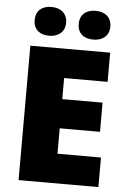

<svg xmlns="http://www.w3.org/2000/svg" viewBox="-61 -972 671 1016"><g transform="rotate(5 274.5 -464.0)"><path d="M88 -851C88 -799 124 -775 171 -775C216 -775 255 -799 255 -851C255 -904 216 -928 171 -928C124 -928 88 -904 88 -851ZM322 -851C322 -799 358 -775 406 -775C451 -775 490 -799 490 -851C490 -904 451 -928 406 -928C358 -928 322 -904 322 -851ZM501 0V-157H270V-292H484V-447H270V-559H501V-714H77V0Z"/></g></svg>

Font: Noto Sans Myanmar UI Black
Style: Regular
Weight: 900
Designer: Monotype Design Team
Foundry: Monotype Imaging Inc.
Version: Version 2.103